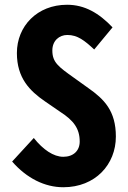

<svg xmlns="http://www.w3.org/2000/svg" viewBox="-20 -775 540 807"><path d="M246 12C381 12 467 -84 467 -201C467 -309 418 -358 351 -405L291 -448C225 -495 200 -513 200 -563C200 -604 229 -628 263 -628C306 -628 335 -605 376 -567L453 -660C396 -720 336 -755 262 -755C136 -755 51 -665 51 -552C51 -447 105 -393 169 -349L233 -305C289 -269 315 -235 315 -180C315 -141 288 -116 246 -116C205 -116 161 -146 122 -195L31 -96C92 -26 168 12 246 12Z"/></svg>

Font: Noto Sans Mono CJK SC
Style: Bold
Weight: 700
Designer: Ryoko NISHIZUKA 西塚涼子 (kana, bopomofo & ideographs); Paul D. Hunt (Latin, Greek & Cyrillic); Sandoll Communications 산돌커뮤니
Foundry: Adobe
Version: Version 2.004;hotconv 1.0.118;makeotfexe 2.5.65603